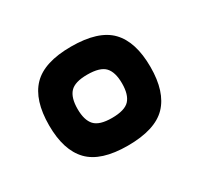

<svg xmlns="http://www.w3.org/2000/svg" viewBox="-69 -811 432 415"><g transform="rotate(-30 146.5 -603.5)"><path d="M273 -603Q273 -541 243.5 -510.5Q214 -480 146 -480Q79 -480 49.5 -510.5Q20 -541 20 -603Q20 -666 49.5 -696.5Q79 -727 146 -727Q214 -727 243.5 -696.5Q273 -666 273 -603ZM146 -549Q178 -549 190 -562Q202 -575 202 -603Q202 -631 190 -644Q178 -657 146 -657Q115 -657 103 -644Q91 -631 91 -603Q91 -575 103 -562Q115 -549 146 -549Z"/></g></svg>

Font: Bakbak One
Style: Regular
Weight: 400
Designer: Saumya Kishore and Sanchit Sawaria
Foundry: A Good Feeling
Version: Version 1.003; ttfautohint (v1.8.3)